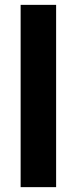

<svg xmlns="http://www.w3.org/2000/svg" viewBox="-20 -770 333 790"><path d="M64.9 0V-750H210.9V0Z"/></svg>

Font: Oakes Grotesk Bold
Style: Regular
Weight: 700
Designer: Samuel Oakes
Foundry: Samuel Oakes
Version: Version 1.000;PS 001.000;hotconv 1.0.88;makeotf.lib2.5.64775